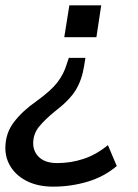

<svg xmlns="http://www.w3.org/2000/svg" viewBox="-45 -508 515 717"><path d="M195 -369 214 -488H333L315 -369ZM154 189Q99 189 59 170Q19 151 -3 118Q-25 85 -25 45Q-25 -10 7 -52Q39 -94 91 -130Q145 -169 169 -200Q193 -231 204 -268L212 -292H274L269 -261Q261 -210 238 -172Q215 -134 160 -92Q123 -62 101 -35Q79 -8 79 27Q79 59 102 80Q125 101 169 101Q219 101 266.5 85.5Q314 70 358 34L391 112Q344 152 282 170.5Q220 189 154 189Z"/></svg>

Font: Nunito Sans SemiBold
Style: Italic
Weight: 600
Italic angle: -9°
Designer: Vernon Adams
Foundry: Vernon Adams
Version: Version 3.006; ttfautohint (v1.8.3)